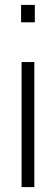

<svg xmlns="http://www.w3.org/2000/svg" viewBox="-20 -763 228 783"><path d="M66 -672V-743H122V-672ZM68 0V-510H120V0Z"/></svg>

Font: Saira Condensed Light
Style: Regular
Weight: 300
Width: 3
Designer: Hector Gatti with collaboration of the Omnibus-Type team
Foundry: Omnibus-Type
Version: Version 1.101